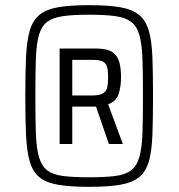

<svg xmlns="http://www.w3.org/2000/svg" viewBox="-20 -716 692 744"><path d="M325 8Q252 8 205.5 0Q159 -8 133 -29Q107 -50 95.5 -89.5Q84 -129 81 -191.5Q78 -254 78 -344Q78 -434 81 -496.5Q84 -559 95.5 -598Q107 -637 133 -658.5Q159 -680 205.5 -688Q252 -696 325 -696Q399 -696 445.5 -688Q492 -680 518.5 -658.5Q545 -637 556.5 -597.5Q568 -558 570.5 -496Q573 -434 573 -344Q573 -254 570.5 -191.5Q568 -129 556.5 -89.5Q545 -50 518.5 -29Q492 -8 445.5 0Q399 8 325 8ZM325 -29Q387 -29 426.5 -34Q466 -39 488 -56Q510 -73 520 -107.5Q530 -142 532 -199.5Q534 -257 534 -344Q534 -431 532 -488.5Q530 -546 520 -580.5Q510 -615 488 -631.5Q466 -648 426.5 -653.5Q387 -659 325 -659Q264 -659 224.5 -653.5Q185 -648 163 -631.5Q141 -615 131 -580.5Q121 -546 119 -488.5Q117 -431 117 -344Q117 -257 119 -199.5Q121 -142 131 -107.5Q141 -73 163 -56Q185 -39 224.5 -34Q264 -29 325 -29ZM211 -158V-528H351Q395 -528 415.5 -514Q436 -500 442.5 -475Q449 -450 449 -417Q449 -380 439.5 -351.5Q430 -323 399 -312L456 -158H402L352 -303H260V-158ZM260 -346H335Q365 -346 378.5 -354Q392 -362 395.5 -377.5Q399 -393 399 -416Q399 -441 395 -456Q391 -471 378.5 -477.5Q366 -484 339 -484H260Z"/></svg>

Font: Saira SemiCondensed
Style: Regular
Weight: 400
Width: 4
Designer: Hector Gatti with collaboration of the Omnibus-Type team
Foundry: Omnibus-Type
Version: Version 1.101